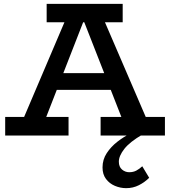

<svg xmlns="http://www.w3.org/2000/svg" viewBox="-20 -706 885 1000"><path d="M72 -18 336 -638H506L773 -18H643L401 -636H431L190 -18ZM7 0V-97H337V0ZM238 -238 261 -325H576L598 -238ZM504 0V-97H839V0ZM223 -590V-686H619V-590ZM637 274Q607 274 578.5 262Q550 250 532 226Q514 202 514 166Q514 125 536 91.5Q558 58 591.5 32Q625 6 660 -11L723 -6Q656 33 627.5 69.5Q599 106 599 136Q599 163 615.5 177Q632 191 653 191Q674 191 690 182.5Q706 174 721 160L757 220Q734 243 703.5 258.5Q673 274 637 274Z"/></svg>

Font: BioRhyme SemiBold
Style: Regular
Weight: 600
Designer: Aoife Mooney
Foundry: Aoife Mooney Type
Version: Version 1.600;gftools[0.9.33]